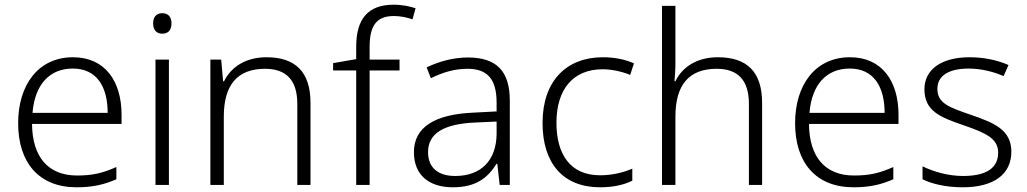

<svg xmlns="http://www.w3.org/2000/svg" viewBox="-20 -785 4359 815"><path d="M290 -542C142 -542 57 -424 57 -262C57 -95 145 10 305 10C373 10 421 -1 474 -24V-76C415 -50 373 -40 307 -40C185 -40 117 -118 116 -259H496V-298C496 -440 426 -542 290 -542ZM289 -494C390 -494 437 -418 437 -306H118C128 -427 191 -494 289 -494Z M669 -729C644 -729 630 -713 630 -686C630 -658 644 -642 669 -642C694 -642 708 -658 708 -686C708 -713 694 -729 669 -729ZM697 -532H640V0H697Z M1111 -542C1021 -542 960 -499 931 -440H927L919 -532H873V0H930V-290C930 -425 988 -493 1105 -493C1194 -493 1242 -446 1242 -344V0H1298V-348C1298 -482 1232 -542 1111 -542Z M1676 -486V-532H1549V-587C1549 -678 1580 -717 1652 -717C1679 -717 1708 -711 1731 -703L1744 -750C1719 -758 1689 -765 1651 -765C1545 -765 1492 -708 1492 -587V-534L1394 -517V-486H1492V0H1549V-486Z M1966 -541C1902 -541 1841 -523 1791 -499L1809 -453C1860 -478 1909 -493 1964 -493C2045 -493 2088 -454 2088 -349V-312L1991 -307C1825 -300 1737 -245 1737 -139C1737 -43 1800 10 1902 10C2001 10 2050 -30 2088 -90H2091L2101 0H2144V-358C2144 -485 2086 -541 1966 -541ZM1998 -265 2088 -269V-217C2087 -105 2023 -38 1912 -38C1840 -38 1797 -73 1797 -139C1797 -219 1863 -259 1998 -265Z M2527 10C2585 10 2630 -1 2664 -18V-69C2626 -53 2580 -41 2527 -41C2400 -41 2342 -131 2342 -264C2342 -405 2412 -491 2538 -491C2575 -491 2619 -482 2655 -467L2671 -516C2636 -532 2590 -542 2539 -542C2386 -542 2283 -443 2283 -263C2283 -91 2371 10 2527 10Z M2847 -517V-760H2790V0H2847V-290C2847 -424 2904 -493 3022 -493C3111 -493 3159 -446 3159 -344V0H3215V-348C3215 -482 3149 -542 3027 -542C2937 -542 2875 -499 2847 -440H2843C2845 -465 2847 -489 2847 -517Z M3588 -542C3440 -542 3355 -424 3355 -262C3355 -95 3443 10 3603 10C3671 10 3719 -1 3772 -24V-76C3713 -50 3671 -40 3605 -40C3483 -40 3415 -118 3414 -259H3794V-298C3794 -440 3724 -542 3588 -542ZM3587 -494C3688 -494 3735 -418 3735 -306H3416C3426 -427 3489 -494 3587 -494Z M4273 -141C4273 -235 4198 -264 4103 -297C4011 -329 3959 -345 3959 -408C3959 -464 4008 -494 4092 -494C4145 -494 4199 -480 4240 -462L4261 -509C4215 -529 4159 -542 4095 -542C3979 -542 3904 -492 3904 -406C3904 -313 3972 -287 4071 -253C4167 -220 4217 -196 4217 -137C4217 -76 4173 -38 4068 -38C4005 -38 3943 -56 3896 -79V-24C3935 -5 3993 10 4067 10C4198 10 4273 -45 4273 -141Z"/></svg>

Font: Noto Sans Devanagari UI Light
Style: Regular
Weight: 300
Designer: Jelle Bosma - Monotype Design Team
Foundry: Monotype Imaging Inc.
Version: Version 2.004